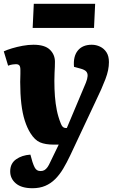

<svg xmlns="http://www.w3.org/2000/svg" viewBox="-25 -766 631 1017"><path d="M347 57Q329 95 310 127Q291 159 267.5 182.5Q244 206 214.5 218.5Q185 231 147 231Q89 231 59 205.5Q29 180 29 142Q29 100 60 78Q91 56 136 53L147 92Q153 110 158.5 120.5Q164 131 171.5 135.5Q179 140 190 140Q202 140 210.5 135Q219 130 226.5 119.5Q234 109 241 93L286 0H259Q215 0 187 -12Q159 -24 136 -61Q119 -88 106.5 -126.5Q94 -165 88 -216.5Q82 -268 82 -332Q82 -343 82.5 -353.5Q83 -364 83 -375Q83 -386 83 -396Q83 -413 77.5 -419.5Q72 -426 59 -426Q53 -426 41.5 -424.5Q30 -423 18 -418L-5 -494Q12 -502 38.5 -510Q65 -518 95 -523.5Q125 -529 152 -529Q212 -529 239 -503Q266 -477 266 -439Q266 -426 265.5 -412Q265 -398 264 -380.5Q263 -363 263 -338Q263 -293 266 -255Q269 -217 276 -182Q283 -147 297 -112Q301 -102 305 -97Q309 -92 314 -90Q319 -88 324 -88H329L430 -328Q438 -348 439 -363Q440 -378 431.5 -387.5Q423 -397 400 -403L367 -412Q362 -467 387 -498Q412 -529 461 -529Q484 -529 505 -519Q526 -509 539 -489Q552 -469 552 -437Q552 -416 547.5 -394Q543 -372 533.5 -347Q524 -322 511 -292.5Q498 -263 480 -226ZM154 -746H479L473 -618H148Z"/></svg>

Font: Literata ExtraBold
Style: Italic
Weight: 800
Italic angle: -2°
Designer: Latin by Veronika Burian and Jose Scaglione. Greek by Irene Vlachou. Cyrillic by Vera Evstafieva
Foundry: TypeTogether
Version: Version 3.002